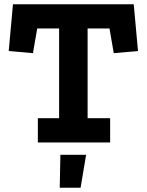

<svg xmlns="http://www.w3.org/2000/svg" viewBox="-20 -670 691 903"><path d="M385 58H264L261 213H359ZM629 -430 609 -650H41L21 -430L135 -420L155 -536H258V-114H158V0H498V-114H392V-536H495L515 -420Z"/></svg>

Font: Zilla Slab Bold
Style: Regular
Weight: 700
Designer: Typotheque.com
Foundry: Typotheque type foundry
Version: Version 1.3; 2018